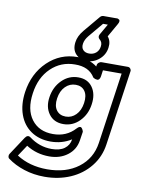

<svg xmlns="http://www.w3.org/2000/svg" viewBox="-112 -934 919 1236"><g transform="rotate(10 347.5 -316.5)"><path d="M21 119.1 98.1 2Q114.7 -22.9 134.8 -7.8Q201.2 42 280.8 42Q334 42 364.5 19.5Q395 -2.9 400.9 -42Q340.3 -3.9 266.1 -3.9Q191.4 -3.9 137.9 -40.3Q84.5 -76.7 61.3 -141.8Q38.1 -207 49.8 -290Q67.9 -413.6 149.2 -491.7Q230.5 -569.8 342.8 -569.8Q420.4 -571.3 472.2 -530.8L473.1 -539.1Q474.6 -549.8 483.2 -556.9Q491.7 -564 501 -564H672.9Q683.6 -564 689.9 -555.9Q696.3 -547.9 694.8 -539.1L624 -48.8Q612.3 34.2 562 96.9Q511.7 159.7 435.1 192.9Q358.4 226.1 267.1 226.1Q195.8 226.1 133.1 205.8Q70.3 185.5 23.9 150.9Q17.1 146 16.4 136.2Q15.6 126.5 21 119.1ZM75.2 121.1Q159.7 175.8 274.9 175.8Q398.4 175.8 478.8 115Q559.1 54.2 574.2 -48.8L641.1 -514.2H519L513.2 -473.1Q511.2 -460.4 505.6 -454.1Q500 -447.8 493.4 -448Q486.8 -448.2 480.5 -450.2Q474.1 -452.1 469.7 -455.1L465.8 -458Q427.2 -521.5 335.9 -520Q244.6 -520 179.7 -457.8Q114.7 -395.5 100.1 -290Q84.5 -182.1 132.6 -118.2Q180.7 -54.2 272.9 -54.2Q360.8 -54.2 417 -116.2Q426.3 -126.5 434.1 -128.9Q441.9 -131.3 446.5 -127Q451.2 -122.6 454.3 -116.9Q457.5 -111.3 459 -106.4L460 -101.1L451.2 -43.9Q441.9 17.6 392.8 54.7Q343.8 91.8 273.9 91.8Q190.9 91.8 123 48.8ZM210 -285.2Q220.2 -352.5 265.1 -397.2Q310.1 -441.9 372.1 -441.9Q433.6 -441.9 464.8 -397.5Q496.1 -353 485.8 -285.2Q476.6 -218.8 432.4 -173.8Q388.2 -128.9 327.1 -128.9Q265.1 -128.9 232.4 -173.8Q199.7 -218.8 210 -285.2ZM259.8 -285.2Q252.4 -235.8 273.4 -207.5Q294.4 -179.2 334 -179.2Q372.6 -179.2 400.6 -207.5Q428.7 -235.8 436 -285.2Q443.4 -335.4 423.1 -363.8Q402.8 -392.1 363.8 -392.1Q324.2 -392.1 295.7 -363.5Q267.1 -335 259.8 -285.2ZM313 -662.1Q317.9 -702.1 351.1 -742.2L439.9 -848.1Q449.2 -858.9 461.9 -858.9H543.9Q543.9 -858.4 547.9 -859.1Q551.8 -859.9 556.6 -857.9Q561.5 -856 565.2 -853.3Q568.8 -850.6 568.6 -842.8Q568.4 -835 562 -824.2L511.2 -734.9Q535.2 -706.5 528.8 -663.1Q522.5 -616.7 486.6 -585.9Q450.7 -555.2 404.8 -555.2Q360.4 -555.2 333.3 -584.2Q306.2 -613.3 313 -662.1ZM362.8 -662.1Q358.4 -634.8 372.6 -619.9Q386.7 -605 412.1 -605Q439 -605 457.3 -620.6Q475.6 -636.2 479 -663.1Q483.4 -690.9 462.9 -707Q448.7 -719.7 458 -737.8L499 -809.1H467.8L388.2 -713.9Q366.7 -687.5 362.8 -662.1Z"/></g></svg>

Font: Trueno Bold Outline
Style: Italic
Weight: 700
Width: 6
Designer: Julieta Ulanovsky
Foundry: Julieta Ulanovsky
Version: Version 3.001b | FøM Fix